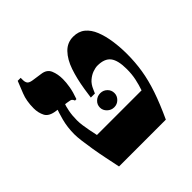

<svg xmlns="http://www.w3.org/2000/svg" viewBox="-159 -732 867 867"><g transform="rotate(-45 274.5 -298.5)"><path d="M123 0Q116 -34 108.5 -70Q101 -106 95.5 -139.5Q90 -173 86.5 -200.5Q83 -228 83 -245Q83 -290 93.5 -329.5Q104 -369 112 -386L151 -375Q146 -363 141 -337.5Q136 -312 136 -282Q136 -265 138.5 -248Q141 -231 144.5 -212.5Q148 -194 153 -171H438Q447 -197 453 -225Q459 -253 459 -286Q459 -342 440 -366.5Q421 -391 376 -391Q363 -391 346 -385Q329 -379 313 -365.5Q297 -352 287 -328L279 -310H253L260 -358Q269 -415 284.5 -460.5Q300 -506 326.5 -533.5Q353 -561 391 -561Q425 -561 447.5 -542.5Q470 -524 483 -491.5Q496 -459 502 -418Q508 -377 508 -333Q508 -281 500 -231Q492 -181 473 -125Q454 -69 422 0ZM193 -351Q190 -359 185.5 -363Q181 -367 164 -369L101 -378Q60 -383 48 -406Q36 -429 36 -458Q36 -505 50 -539.5Q64 -574 73 -597H92V-583Q92 -570 97.5 -562Q103 -554 122 -551L170 -544Q202 -540 212.5 -515Q223 -490 223 -458Q223 -437 218.5 -410.5Q214 -384 202 -351ZM297 -204Q278 -204 264 -217.5Q250 -231 250 -249Q250 -268 264 -281Q278 -294 297 -294Q316 -294 329.5 -281Q343 -268 343 -249Q343 -231 329.5 -217.5Q316 -204 297 -204Z"/></g></svg>

Font: Frank Ruhl Libre ExtraBold
Style: Regular
Weight: 800
Designer: Yanek Iontef
Foundry: Fontef
Version: Version 6.003;gftools[0.9.30]